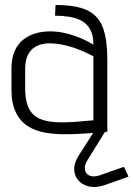

<svg xmlns="http://www.w3.org/2000/svg" viewBox="-20 -529 536 771"><path d="M403 -11H359V-3L294 99Q278 125 278 149.5Q278 174 292.5 192.5Q307 211 332.5 218.5Q358 226 392 217Q398 215 415 209Q432 203 451 196.5Q470 190 483 185Q496 180 496 180L478 141Q478 141 470.5 143.5Q463 146 450 150.5Q437 155 419.5 161Q402 167 381 175Q357 183 340.5 176.5Q324 170 321 152.5Q318 135 332 113L403 -2ZM355 -350Q332 -364 303.5 -376Q275 -388 244 -395.5Q213 -403 180 -403Q150 -403 122.5 -395Q95 -387 73 -369.5Q51 -352 38.5 -323Q26 -294 26 -252V-169Q26 -114 43.5 -78Q61 -42 91.5 -22.5Q122 -3 163.5 4Q205 11 253 10Q268 10 288.5 9Q309 8 330.5 6.5Q352 5 370.5 3.5Q389 2 400.5 1Q412 0 411 0V-288Q411 -350 401 -392.5Q391 -435 367.5 -460.5Q344 -486 304 -497.5Q264 -509 203 -509L201 -466Q231 -466 259 -461.5Q287 -457 308.5 -445Q330 -433 342.5 -410Q355 -387 355 -350ZM355 -303V-46Q355 -46 350.5 -45.5Q346 -45 337 -44.5Q328 -44 315 -42.5Q302 -41 285.5 -40Q269 -39 249 -38Q199 -36 166 -43.5Q133 -51 114.5 -68.5Q96 -86 88.5 -113Q81 -140 81 -176V-250Q81 -284 90.5 -305Q100 -326 115 -336.5Q130 -347 146 -351Q162 -355 175 -355Q207 -355 238 -348Q269 -341 299 -329Q329 -317 355 -303Z"/></svg>

Font: Advent Pro
Style: Regular
Weight: 400
Designer: VivaRado, Andreas Kalpakidis
Foundry: VivaRado, Andreas Kalpakidis
Version: Version 3.000